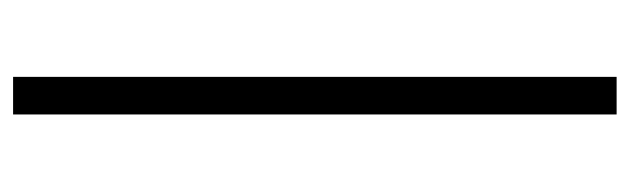

<svg xmlns="http://www.w3.org/2000/svg" viewBox="-346 -416 939 286"><g transform="rotate(90 123.0 -273.5)"><path d="M95 176H151V-723H95Z"/></g></svg>

Font: Archivo ExtraLight
Style: Regular
Weight: 200
Designer: Hector Gatti
Foundry: Omnibus-Type
Version: Version 2.001